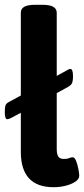

<svg xmlns="http://www.w3.org/2000/svg" viewBox="-35 -774 351 802"><path d="M189 8Q52 8 52 -140V-303L11 -281Q1 -276 -5 -276Q-15 -276 -15 -306Q-15 -323 -12.5 -332.5Q-10 -342 4 -349L52 -375V-721Q52 -737 66 -745.5Q80 -754 113 -754H141Q173 -754 187.5 -745.5Q202 -737 202 -721V-457L244 -480Q253 -486 259 -486Q270 -486 270 -455Q270 -439 267 -429.5Q264 -420 251 -412L202 -385V-152Q202 -130 208.5 -120Q215 -110 232 -110Q246 -110 253.5 -113.5Q261 -117 269 -117Q277 -117 283 -101.5Q289 -86 292.5 -67.5Q296 -49 296 -40Q296 -26 279.5 -15Q263 -4 238.5 2Q214 8 189 8Z"/></svg>

Font: Asap Semi Condensed
Style: Bold
Weight: 700
Width: 4
Designer: Pablo Cosgaya
Foundry: Omnibus-Type
Version: Version 3.001; ttfautohint (v1.8.4.7-5d5b)